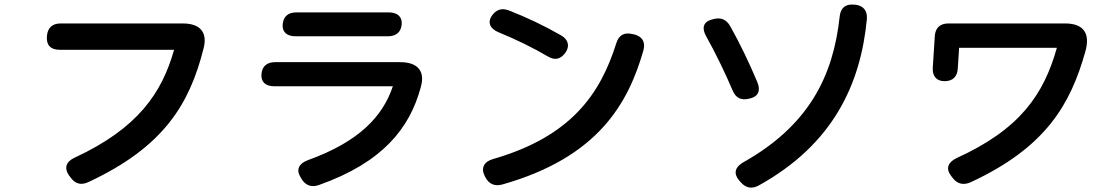

<svg xmlns="http://www.w3.org/2000/svg" viewBox="-20 -813 5040 868"><path d="M292 -20 298 -12C319 18 346 26 380 10C721 -149 837 -343 900 -593C919 -664 888 -707 806 -707H254C216 -707 195 -687 192 -649V-648C189 -609 209 -588 249 -588H767C712 -393 604 -233 317 -100C278 -82 269 -53 292 -20Z M1338 -13 1342 -6C1360 25 1388 36 1423 23C1710 -79 1832 -233 1882 -418C1903 -489 1871 -532 1789 -532H1224C1186 -532 1165 -513 1162 -478C1159 -443 1180 -423 1220 -423H1756C1711 -288 1605 -173 1372 -89C1331 -74 1318 -46 1338 -13ZM1316 -649H1734C1771 -649 1793 -668 1796 -703C1799 -737 1777 -757 1737 -757H1320C1282 -757 1261 -738 1258 -703C1255 -669 1276 -649 1316 -649Z M2845 -658 2839 -659C2802 -668 2777 -654 2766 -617C2694 -389 2563 -196 2209 -94C2167 -82 2153 -53 2172 -16L2173 -14C2189 18 2215 31 2251 21C2686 -102 2821 -348 2889 -586C2899 -624 2883 -649 2845 -658ZM2234 -667C2313 -635 2392 -596 2460 -556C2490 -539 2516 -546 2537 -576C2557 -606 2549 -635 2515 -654C2440 -697 2360 -735 2280 -766C2246 -779 2220 -768 2201 -738C2184 -709 2196 -683 2234 -667Z M3321 2 3328 10C3351 37 3379 43 3411 25C3745 -160 3871 -431 3899 -727C3902 -765 3883 -788 3845 -792H3841C3802 -796 3780 -777 3776 -738C3747 -469 3637 -246 3340 -79C3303 -58 3295 -29 3321 2ZM3173 -648C3215 -573 3259 -482 3293 -402C3307 -370 3331 -358 3367 -367L3371 -368C3407 -376 3420 -403 3404 -441C3369 -525 3325 -617 3281 -695C3263 -726 3238 -736 3203 -726L3196 -724C3160 -714 3151 -686 3173 -648Z M4279 -19 4285 -11C4306 18 4334 26 4368 11C4709 -147 4820 -342 4887 -581C4910 -664 4877 -707 4795 -707H4268C4230 -707 4208 -687 4206 -649L4197 -508C4194 -469 4214 -446 4250 -446C4287 -446 4308 -466 4310 -504L4316 -597H4758C4698 -384 4590 -228 4304 -98C4265 -79 4255 -51 4279 -19Z"/></svg>

Font: 寒蝉团圆体 Round
Style: Regular
Weight: 500
Designer: 寒蝉字型
Version: Version 2.700;Glyphs 3.1.1 (3135)